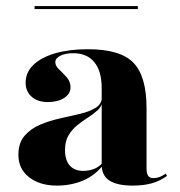

<svg xmlns="http://www.w3.org/2000/svg" viewBox="-20 -589 582 621"><path d="M308.9 -209.7V-304Q308.9 -358.9 285.1 -387.9Q261.3 -416.9 216.9 -416.9Q191.9 -416.9 175.4 -408.9Q158.9 -400.8 158.9 -387.9Q158.9 -375.8 171.4 -364.1Q183.9 -352.4 196 -338.7Q208.1 -325 208.1 -306.5Q208.1 -285.5 187.5 -272.2Q166.9 -258.9 134.7 -258.9Q101.6 -258.9 82.3 -276.2Q62.9 -293.5 62.9 -321.8Q62.9 -354.8 87.9 -379Q112.9 -403.2 158.1 -416.5Q203.2 -429.8 264.5 -429.8Q369.4 -429.8 411.7 -385.9Q454 -341.9 454 -239.5V-209.7ZM163.7 11.3Q108.9 11.3 74.2 -15.7Q39.5 -42.7 39.5 -87.9Q39.5 -126.6 59.3 -149.6Q79 -172.6 109.3 -185.5Q139.5 -198.4 174.2 -206Q208.9 -213.7 239.5 -221Q270.2 -228.2 289.9 -240.7Q309.7 -253.2 309.7 -275.8L311.3 -261.3Q308.9 -244.4 295.6 -232.3Q282.3 -220.2 264.5 -208.9Q246.8 -197.6 229.8 -183.9Q212.9 -170.2 201.6 -151.2Q190.3 -132.3 190.3 -103.2Q190.3 -71 205.6 -53.6Q221 -36.3 249.2 -36.3Q267.7 -36.3 284.3 -42.7Q300.8 -49.2 311.3 -62.1L312.1 -53.2Q285.5 -20.2 247.2 -4.4Q208.9 11.3 163.7 11.3ZM454 -45.2Q454 -27.4 459.3 -20.2Q464.5 -12.9 477.4 -12.9Q486.3 -12.9 496 -16.5Q505.6 -20.2 516.1 -27.4L520.2 -20.2Q498.4 -4 471.8 3.6Q445.2 11.3 408.9 11.3Q359.7 11.3 334.3 -4.8Q308.9 -21 308.9 -56.5V-209.7H454ZM91.9 -559.7V-569.4H425.8V-559.7Z"/></svg>

Font: Playfair 144pt SemiExpanded Black
Style: Regular
Weight: 900
Width: 6
Designer: Claus Eggers Sørensen
Foundry: Claus Eggers Sørensen
Version: Version 2.203